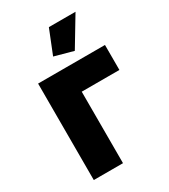

<svg xmlns="http://www.w3.org/2000/svg" viewBox="-181 -817 797 905"><g transform="rotate(-30 218.0 -365.0)"><path d="M379 -730H234L182 -600L284 -572ZM421 -525H57V0H216V-389H421Z"/></g></svg>

Font: Raleway
Style: ExtraBold
Weight: 800
Designer: Matt McInerney, Pablo Impallari, Rodrigo Fuenzalida
Foundry: Matt McInerney, Pablo Impallari, Rodrigo Fuenzalida
Version: Version 3.000